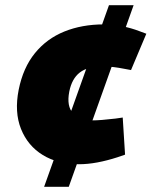

<svg xmlns="http://www.w3.org/2000/svg" viewBox="-20 -720 584 740"><path d="M150 0 400 -700H495L245 0ZM284 -87Q203 -87 145 -122.5Q87 -158 61 -223Q35 -288 52 -374Q69 -459 114.5 -515Q160 -571 228 -598.5Q296 -626 380 -626Q415 -626 450.5 -619Q486 -612 517 -600L544 -590L485 -450L458 -455Q438 -459 417.5 -461.5Q397 -464 374 -464Q318 -464 287.5 -440.5Q257 -417 247 -367Q236 -310 262 -283Q288 -256 336 -256Q366 -256 425 -263L453 -267L462 -124L433 -114Q393 -101 355.5 -94Q318 -87 284 -87Z"/></svg>

Font: REM ExtraBold
Style: Italic
Weight: 800
Italic angle: -11°
Designer: Octavio Pardo
Foundry: Ashler Design
Version: Version 1.005;gftools[0.9.28]